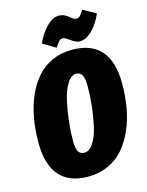

<svg xmlns="http://www.w3.org/2000/svg" viewBox="-137 -1011 855 1114"><g transform="rotate(-15 290.5 -453.5)"><path d="M408.2 -751Q391.1 -751 373.3 -761.7Q355.5 -772.5 340.3 -783.2Q325.2 -793.9 314.9 -793.9Q302.2 -793.9 292.5 -783.7Q282.7 -773.4 268.1 -750L190.9 -795.9Q216.8 -852.5 253.4 -889.6Q290 -926.8 327.1 -926.8Q344.2 -926.8 359.6 -919.9Q375 -913.1 384 -904.8Q393.1 -896.5 403.8 -889.6Q414.6 -882.8 423.8 -882.8Q434.6 -882.8 444.6 -892.6Q454.6 -902.3 467.8 -924.8L544.9 -881.8Q520.5 -825.2 483.6 -788.1Q446.8 -751 408.2 -751ZM349.1 -715.8Q581.1 -715.8 581.1 -451.2Q581.1 -375 568.8 -306.2Q556.6 -237.3 530.3 -177.5Q503.9 -117.7 466.1 -74Q428.2 -30.3 373.8 -5.1Q319.3 20 253.9 20Q22.9 20 22.9 -246.1Q22.9 -322.3 35.2 -390.9Q47.4 -459.5 73.2 -519.3Q99.1 -579.1 137 -622.6Q174.8 -666 229 -690.9Q283.2 -715.8 349.1 -715.8ZM336.9 -575.2Q306.6 -575.2 282.7 -536.1Q258.8 -497.1 245.6 -437.3Q232.4 -377.4 225.8 -316.7Q219.2 -255.9 219.2 -202.1Q219.2 -157.7 230.5 -138.9Q241.7 -120.1 266.1 -120.1Q297.4 -120.1 321.3 -157.7Q345.2 -195.3 358.2 -253.9Q371.1 -312.5 377.4 -372.6Q383.8 -432.6 383.8 -488.8Q383.8 -534.7 372.6 -554.9Q361.3 -575.2 336.9 -575.2Z"/></g></svg>

Font: Fira Sans Compressed Heavy
Style: Italic
Weight: 900
Width: 3
Italic angle: -8°
Designer: Carrois Corporate & Edenspiekermann AG
Foundry: Carrois Corporate GbR & Edenspiekermann AG
Version: Version 4.203;PS 004.203;hotconv 1.0.88;makeotf.lib2.5.64775